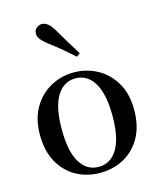

<svg xmlns="http://www.w3.org/2000/svg" viewBox="-125 -928 861 1033"><g transform="rotate(-15 306.0 -411.5)"><path d="M305.2 16.1Q231.4 16.1 172.1 -16.8Q112.8 -49.8 77.9 -112.5Q43 -175.3 43 -265.1Q43 -354 79.6 -416Q116.2 -478 175.8 -510.5Q235.4 -543 305.2 -543Q375 -543 434.8 -510.7Q494.6 -478.5 531.2 -416.5Q567.9 -354.5 567.9 -265.1Q567.9 -174.8 532.7 -112.1Q497.6 -49.3 438 -16.6Q378.4 16.1 305.2 16.1ZM305.2 -17.1Q371.6 -17.1 409.2 -78.9Q446.8 -140.6 446.8 -263.2Q446.8 -385.3 409.2 -447.5Q371.6 -509.8 305.2 -509.8Q238.8 -509.8 201.4 -447.5Q164.1 -385.3 164.1 -263.2Q164.1 -140.6 201.4 -78.9Q238.8 -17.1 305.2 -17.1ZM363.8 -634.8 344.2 -620.1Q316.4 -645.5 286.6 -670.7Q256.8 -695.8 217.8 -725.1Q190.9 -745.1 177 -762.2Q163.1 -779.3 163.1 -795.9Q163.1 -816.4 176.8 -827.6Q190.4 -838.9 206.1 -838.9Q224.1 -838.9 239.5 -826.7Q254.9 -814.5 272 -786.1Q298.8 -739.3 320.8 -703.6Q342.8 -668 363.8 -634.8Z"/></g></svg>

Font: Source Han Serif TW SemiBold
Style: Regular
Weight: 600
Designer: Ryoko NISHIZUKA Ë•øÂ°öÊ∂ºÂ≠ê (kana & ideographs); Frank Grie√ühammer (Latin, Greek & Cyrillic); Wenlong ZHANG Âº†ÊñáÈæô 
Foundry: Adobe
Version: Version 2.003;hotconv 1.1.1;makeotfexe 2.6.0